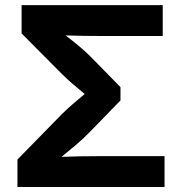

<svg xmlns="http://www.w3.org/2000/svg" viewBox="-20 -748 707 768"><path d="M49.8 0V-109.9L227.1 -291Q246.1 -310.1 270.8 -331.5Q295.4 -353 318.8 -372.1Q295.9 -390.6 271.5 -411.6Q247.1 -432.6 228 -451.7L66.4 -614.3V-727.5H630.9V-604H385.7Q309.1 -604 242.2 -606.4Q266.6 -587.9 293 -566.2Q319.3 -544.4 342.8 -521L461.9 -399.4V-346.2L341.8 -222.7Q314.5 -194.3 283.7 -168.2Q252.9 -142.1 226.1 -120.6Q299.8 -123.5 385.7 -123.5H638.2V0Z"/></svg>

Font: Inter-Bold
Style: Bold
Weight: 700
Designer: Rasmus Andersson
Foundry: rsms
Version: Version 4.000;git-a52131595